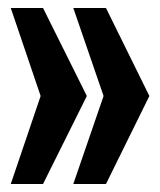

<svg xmlns="http://www.w3.org/2000/svg" viewBox="-20 -485 402 482"><path d="M355 -244 246 -23H164L240 -244L164 -465H246ZM198 -244 88 -23H7L82 -244L7 -465H88Z"/></svg>

Font: Ruslan Display
Style: Regular
Weight: 400
Version: Version 1.000